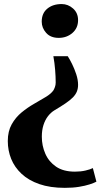

<svg xmlns="http://www.w3.org/2000/svg" viewBox="-20 -767 520 948"><path d="M314.5 -489.5Q324 -475 335.8 -451.2Q347.5 -427.5 356.5 -400.2Q365.5 -373 365.5 -348Q365.5 -330 359.5 -315Q353.5 -300 339.8 -286Q326 -272 303.2 -256.5Q280.5 -241 247.5 -221.5Q230.5 -211 216.5 -192.8Q202.5 -174.5 194.5 -149.2Q186.5 -124 186.5 -92Q186.5 -47.5 203.8 -8Q221 31.5 257 56Q293 80.5 350 80.5Q379 80.5 402.2 75Q425.5 69.5 438.5 63L456 130Q444 136.5 422.2 143.5Q400.5 150.5 370 155.5Q339.5 160.5 300 160.5Q227.5 160.5 174.2 142Q121 123.5 86.5 91.2Q52 59 35.2 17.5Q18.5 -24 18.5 -70.5Q18.5 -119 37.8 -153.2Q57 -187.5 86.5 -211.8Q116 -236 147.8 -254.2Q179.5 -272.5 205.5 -288Q231.5 -303.5 243.5 -320.5Q247.5 -327 251.2 -337.2Q255 -347.5 255 -359.5Q255 -388 252.2 -422.2Q249.5 -456.5 243.5 -489.5ZM284.5 -747Q316 -747 340.8 -725Q365.5 -703 365.5 -667.5Q365.5 -628.5 337.5 -604.2Q309.5 -580 270 -580Q229.5 -580 207.8 -604.8Q186 -629.5 186 -660Q186 -701.5 213.5 -724.2Q241 -747 284.5 -747Z"/></svg>

Font: Merriweather 72pt Black
Style: Regular
Weight: 900
Version: Version 2.100